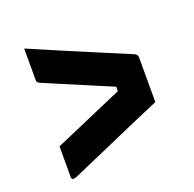

<svg xmlns="http://www.w3.org/2000/svg" viewBox="-107 -705 815 805"><g transform="rotate(-20 300.0 -302.0)"><path d="M521 -195Q479 -177 429 -155.5Q379 -134 329 -112Q279 -90 234.5 -70.5Q190 -51 157.5 -37Q125 -23 112 -17Q101 -12 96.5 -11Q92 -10 89 -10Q87 -10 85 -10.5Q83 -11 82 -12.5Q81 -14 80.5 -16Q80 -18 80 -20Q80 -54 80 -88.5Q80 -123 80 -158Q122 -176 163.5 -194Q205 -212 246.5 -230Q288 -248 329.5 -266Q371 -284 413 -302L389 -264V-338L407 -304Q368 -320 328.5 -337Q289 -354 250 -370.5Q211 -387 171.5 -403.5Q132 -420 93 -437Q85 -441 83 -444Q81 -447 81 -455Q81 -489 81 -524Q81 -559 81 -594Q134 -571 187 -548.5Q240 -526 293.5 -503.5Q347 -481 400 -458.5Q453 -436 506 -414Q511 -412 514.5 -409Q518 -406 519.5 -402Q521 -398 521 -393Q521 -343 521 -293.5Q521 -244 521 -195Z"/></g></svg>

Font: Recursive Monospace ExtraBold
Style: Regular
Weight: 800
Version: Version 1.047